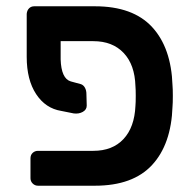

<svg xmlns="http://www.w3.org/2000/svg" viewBox="-20 -591 617 611"><path d="M173 -402Q175 -341 205 -332L238 -323Q246 -320 250.5 -311.5Q255 -303 255 -292L256 -255Q256 -242 243.5 -235Q231 -228 215 -230L175 -238Q125 -246 95 -291.5Q65 -337 65 -410V-547Q66 -558 72.5 -564.5Q79 -571 89 -571H282Q403 -571 464 -505Q525 -439 529 -319Q530 -309 530 -286Q530 -262 529 -252Q525 -132 464 -66Q403 0 282 0H101Q91 0 84 -7Q77 -14 77 -24V-87Q77 -98 84 -104.5Q91 -111 101 -111H277Q338 -111 373 -148.5Q408 -186 411 -254Q412 -264 412 -286Q412 -307 411 -317Q409 -385 373.5 -422.5Q338 -460 277 -460H173Z"/></svg>

Font: Hezaedrus Medium
Style: Regular
Weight: 500
Designer: Hubert & Fischer
Foundry: Hubert & Fischer
Version: Version 1.10;September 3, 2019;FontCreator 11.5.0.2425 64-bi